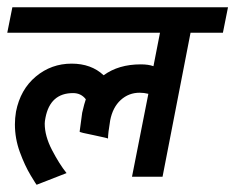

<svg xmlns="http://www.w3.org/2000/svg" viewBox="-44 -486 647 528"><path d="M480 -396 403 0H319L364 -228Q352 -231 340 -231Q310 -231 288 -211Q266 -191 259 -155Q253 -119 253 -105Q253 -106 215 -114Q174 -122 175 -124L182 -176Q188 -202 192 -213Q179 -230 157 -230Q94 -230 81 -162Q79 -152 79 -146Q79 -112 99 -73.5Q119 -35 139 -10L57 22Q57 24 40.5 -3.5Q24 -31 10.5 -68Q-3 -105 -3 -144Q-3 -161 0 -179Q12 -240 54.5 -275.5Q97 -311 153 -311Q207 -311 241 -279Q282 -309 343 -309Q364 -309 378 -304L396 -396H-24L-10 -466H583L569 -396Z"/></svg>

Font: Cambay Devanagari
Style: Bold Italic
Weight: 700
Designer: Pooja Saxena
Foundry: Pooja Saxena
Version: Version 1.005;PS 001.005;hotconv 1.0.70;makeotf.lib2.5.58329